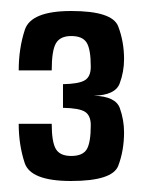

<svg xmlns="http://www.w3.org/2000/svg" viewBox="-20 -701 262 349"><path d="M109 -372Q35.5 -372 24.8 -405Q14 -438 14 -476H74Q74 -443 81.5 -430.2Q89 -417.5 109.5 -417.5Q130.5 -417.5 137.8 -429.8Q145 -442 145 -473.5Q145 -491 134.5 -497.8Q124 -504.5 94.5 -505V-548Q123 -548.5 134 -555Q145 -561.5 145 -579.5Q145 -611.5 137.5 -623.5Q130 -635.5 109.5 -635.5Q89.5 -635.5 81.8 -622.5Q74 -609.5 74 -573H14Q14 -613 25.2 -647Q36.5 -681 109.5 -681Q184 -681 194.8 -653.2Q205.5 -625.5 205.5 -593.5Q205.5 -570.5 197.5 -549.2Q189.5 -528 150.5 -527Q190 -526 197.8 -504.5Q205.5 -483 205.5 -460.5Q205.5 -427.5 195 -399.8Q184.5 -372 109 -372Z"/></svg>

Font: Anybody Condensed SemiBold
Style: Regular
Weight: 600
Width: 3
Designer: Tyler Finck
Foundry: Etcetera Type Company
Version: Version 1.010; ttfautohint (v1.8.3) -l 8 -r 50 -G 200 -x 14 